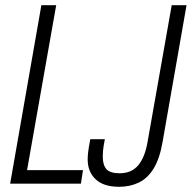

<svg xmlns="http://www.w3.org/2000/svg" viewBox="-20 -706 737 738"><path d="M19 0 139 -686H196L84 -52H299L291 0ZM438 12Q378 12 347.5 -17Q317 -46 317 -93Q317 -103 318.5 -118.5Q320 -134 327 -171H383Q377 -140 376 -126.5Q375 -113 375 -104Q375 -72 389 -56Q403 -40 440 -40Q486 -40 512 -71.5Q538 -103 548 -165L640 -686H697L605 -161Q594 -97 571 -59Q548 -21 514 -4.5Q480 12 438 12Z"/></svg>

Font: Archivo ExtraCondensed ExtraLight
Style: Italic
Weight: 250
Width: 2
Italic angle: -10°
Designer: Hector Gatti
Foundry: Omnibus-Type
Version: Version 2.001